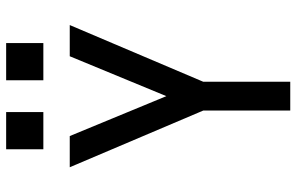

<svg xmlns="http://www.w3.org/2000/svg" viewBox="-194 -794 987 640"><g transform="rotate(-90 300.0 -473.5)"><path d="M252 0V-290L63 -735H167L300 -413L433 -735H537L348 -290V0ZM353 -823V-947H477V-823ZM123 -823V-947H247V-823Z"/></g></svg>

Font: Iosevka SS04 Medium Extended
Style: Regular
Weight: 500
Width: 7
Monospace: yes
Designer: Belleve Invis
Foundry: Belleve Invis
Version: Version 19.0.0; ttfautohint (v1.8.4)